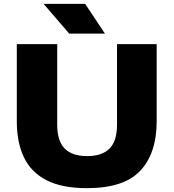

<svg xmlns="http://www.w3.org/2000/svg" viewBox="-20 -970 904 1000"><path d="M433.5 10Q303.5 10 223 -31Q142.5 -72 105 -149.8Q67.5 -227.5 67.5 -338.5V-740H278V-321Q278 -236 316.8 -196.5Q355.5 -157 433.5 -157Q512 -157 550.8 -196.5Q589.5 -236 589.5 -321V-740H796V-338.5Q796 -172 710.8 -81Q625.5 10 433.5 10ZM340.5 -795 207 -950H423.5L526.5 -795Z"/></svg>

Font: Encode Sans Exp XBd
Style: Regular
Weight: 800
Width: 7
Designer: Multiple Designers
Foundry: Impallari Type
Version: Version 3.002; ttfautohint (v1.8.3) -l 8 -r 50 -G 200 -x 14 